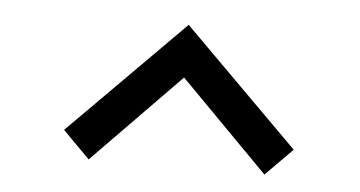

<svg xmlns="http://www.w3.org/2000/svg" viewBox="-33 -786 739 394"><g transform="rotate(5 336.5 -589.5)"><path d="M105.5 -499 341.5 -736 578.5 -499.5 523 -443.5 341.5 -627.5 161 -443Z"/></g></svg>

Font: Cns Manrope Med
Style: Regular
Weight: 500
Designer: Mikhail Sharanda
Foundry: Mikhail Sharanda
Version: Version 4.504